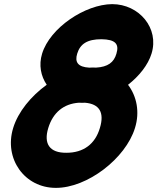

<svg xmlns="http://www.w3.org/2000/svg" viewBox="-20 -845 762 930"><path d="M43.8 -225C67.8 -303.7 130.4 -379.6 206.3 -434.5C177.7 -476.7 167.1 -530.1 183.9 -585C222.4 -711 392.9 -824 523.2 -825C654.2 -825 752.5 -708 713.9 -585C697.2 -530.4 654.3 -476.8 600.2 -434.3C642.2 -379 658.1 -302.7 633.8 -225C588.5 -77 401.8 66 250.1 65C99.1 65 -1.8 -76 43.8 -225ZM353.9 -585C341.3 -543.9 357.4 -520.4 412.3 -517.3C418 -517.7 423.7 -518 429.4 -518C434.7 -518 440 -517.8 445.3 -517.5C502.5 -520.8 531.9 -542.8 543.9 -585C558.2 -632 539 -654 471.3 -655C402.3 -655 368.2 -632 353.9 -585ZM391.6 -347.4C386.7 -347.1 381.9 -347 377.1 -347C372.1 -347 367.2 -347.2 362.3 -347.5C288.4 -342.5 236.7 -300 213.8 -225C190.2 -148 220.8 -104 302.1 -105C384.1 -105 440.9 -147 463.8 -225C486.8 -300.1 461.6 -341.7 391.6 -347.4Z"/></svg>

Font: Nordica Plus
Style: NordicaClassicBkObl
Weight: 900
Version: Version 1.01